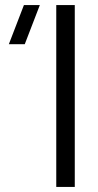

<svg xmlns="http://www.w3.org/2000/svg" viewBox="-20 -740 386 760"><path d="M276 0H202.7V-720H276ZM15 -565H78L137.7 -720H74.7Z"/></svg>

Font: Manrope Variable Light
Style: Regular
Weight: 200
Designer: Mikhail Sharanda
Foundry: Mikhail Sharanda
Version: Version 4.505